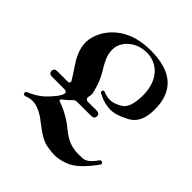

<svg xmlns="http://www.w3.org/2000/svg" viewBox="-198 -835 968 968"><g transform="rotate(45 286.0 -350.5)"><path d="M337.9 -301.3Q361.8 -301.3 361.8 -282.2Q361.8 -262.7 337.9 -262.7H244.6Q237.8 -262.7 230.2 -261.2Q222.7 -259.8 217.8 -253.4Q209 -244.1 198.5 -234.9Q188 -225.6 175.3 -215.8Q170.9 -212.4 170.9 -208.5Q170.9 -208 171.4 -205.6Q171.9 -203.1 177.7 -201.7Q246.6 -177.7 306.6 -127.4Q363.3 -80.6 424.8 -80.6Q425.8 -80.6 434.1 -80.6Q442.4 -80.6 459 -81.1Q491.2 -82 524.9 -130.9Q529.8 -138.7 536.6 -138.7Q539.1 -138.7 543.5 -136.5Q547.9 -134.3 547.9 -128.9Q547.9 -125 544.4 -120.1Q521 -86.4 486.8 -51.8Q452.1 -17.1 416 -4.9Q379.4 8.3 347.7 8.3Q337.9 8.3 323.2 6.6Q308.6 4.9 289.1 1.5Q250.5 -5.4 182.1 -60.1Q164.1 -74.7 148.2 -84Q132.3 -93.3 119.4 -98.4Q106.4 -103.5 95.9 -105.5Q85.4 -107.4 77.1 -107.4Q56.6 -107.4 35.2 -98.6Q31.2 -97.7 29.8 -97.7Q22 -97.7 20.5 -102.5Q19 -107.4 19 -108.9Q19 -116.7 32.2 -121.6Q59.6 -132.3 86.9 -152.3Q113.3 -170.9 147.9 -214.4Q162.1 -232.9 165.5 -250Q166 -251 166 -252.4Q166 -254.9 161.6 -258.8Q157.2 -262.7 149.4 -262.7H60.1Q37.6 -262.7 37.6 -282.2Q37.6 -301.3 60.1 -301.3H134.8H135.3H135.7Q142.1 -301.3 144 -305.7Q146 -310.1 146 -312.5Q146 -316.4 142.1 -321.3Q121.6 -354.5 99.6 -387.2Q86.4 -405.8 78.4 -422.9Q70.3 -439.9 65.4 -455.1Q60.5 -470.2 58.8 -483.2Q57.1 -496.1 57.1 -505.9Q57.1 -524.4 62.5 -543.5Q83.5 -617.7 150.9 -663.6Q217.8 -709 319.8 -709Q543.5 -708 543.5 -512.7V-510.7V-510.3V-509.8V-509.3Q543 -416.5 484.9 -384.8Q426.8 -353 386.2 -353Q344.7 -353 300.8 -375Q288.1 -380.9 288.1 -387.7Q288.1 -389.6 289.8 -393.6Q291.5 -397.5 297.9 -397.5Q301.8 -397.5 305.7 -395.5Q327.1 -386.2 348.6 -386.2Q375.5 -386.2 411.1 -406.7Q446.3 -426.8 450.7 -500.5Q451.2 -505.4 451.2 -510.3Q451.2 -515.1 451.2 -520Q451.2 -592.3 416 -637.7Q380.9 -683.1 317.9 -687.5Q256.3 -687.5 217.3 -653.8Q178.2 -619.1 178.2 -574.2Q178.2 -543.5 190.9 -516.1Q203.6 -488.8 219.7 -463.4Q249 -416 262.7 -355.5Q264.6 -349.1 264.6 -340.3Q264.6 -331.1 261.7 -320.8Q260.7 -317.9 260.7 -316.4Q260.7 -311.5 265.1 -306.4Q269.5 -301.3 275.4 -301.3Z"/></g></svg>

Font: UnifrakturMaguntia sl
Style: Regular
Weight: 400
Designer: j. 'mach' wust, based on a font by Peter Wiegel, original typeface by Carl Albert Fahrenwaldt 1901
Version: Version 2010-11-24